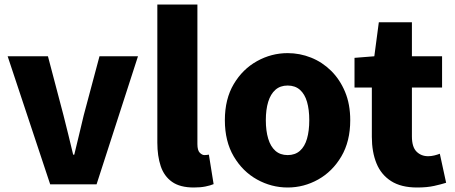

<svg xmlns="http://www.w3.org/2000/svg" viewBox="-20 -819 2022 853"><path d="M203 0 14 -569H193L262 -307Q273 -265 283.5 -221Q294 -177 305 -132H310Q321 -177 331.5 -221Q342 -265 352 -307L422 -569H593L409 0Z M841 14Q780 14 744.5 -11Q709 -36 694 -81Q679 -126 679 -185V-799H857V-179Q857 -151 867.5 -140.5Q878 -130 888 -130Q893 -130 897 -130.5Q901 -131 908 -132L929 -1Q915 5 893 9.5Q871 14 841 14Z M1258 14Q1186 14 1122 -21.5Q1058 -57 1018.5 -124Q979 -191 979 -285Q979 -379 1018.5 -445.5Q1058 -512 1122 -547.5Q1186 -583 1258 -583Q1312 -583 1362 -563Q1412 -543 1451 -504.5Q1490 -466 1513 -411Q1536 -356 1536 -285Q1536 -191 1496.5 -124Q1457 -57 1393.5 -21.5Q1330 14 1258 14ZM1258 -130Q1291 -130 1312.5 -149Q1334 -168 1344 -203Q1354 -238 1354 -285Q1354 -332 1344 -366.5Q1334 -401 1312.5 -420Q1291 -439 1258 -439Q1225 -439 1203.5 -420Q1182 -401 1171.5 -366.5Q1161 -332 1161 -285Q1161 -238 1171.5 -203Q1182 -168 1203.5 -149Q1225 -130 1258 -130Z M1833 14Q1762 14 1717.5 -14.5Q1673 -43 1652.5 -93.5Q1632 -144 1632 -211V-430H1555V-562L1643 -569L1663 -720H1810V-569H1944V-430H1810V-213Q1810 -166 1830.5 -145.5Q1851 -125 1882 -125Q1896 -125 1910 -128.5Q1924 -132 1934 -136L1962 -7Q1940 0 1908.5 7Q1877 14 1833 14Z"/></svg>

Font: Noto Sans JP Thin Black
Style: Regular
Weight: 900
Version: Version 2.004-H2;hotconv 1.0.118;makeotfexe 2.5.65603